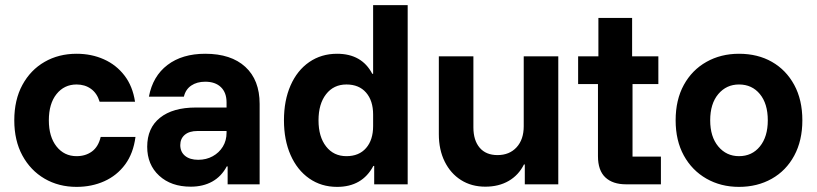

<svg xmlns="http://www.w3.org/2000/svg" viewBox="-20 -720 3190 750"><path d="M279.2 10Q209.2 10 154.2 -22.1Q99.2 -54.2 67.5 -112.5Q35.8 -170.8 35.8 -250Q35.8 -330 67.5 -388.3Q99.2 -446.7 154.2 -478.3Q209.2 -510 279.2 -510Q337.5 -510 385.8 -488.3Q434.2 -466.7 466.2 -425Q498.3 -383.3 507.5 -322.5H369.2Q359.2 -355.8 335.4 -372.9Q311.7 -390 279.2 -390Q230.8 -390 200.8 -352.5Q170.8 -315 170.8 -250Q170.8 -185.8 200.8 -147.9Q230.8 -110 279.2 -110Q314.2 -110 339.2 -128.3Q364.2 -146.7 373.3 -185H509.2Q500.8 -120.8 468.8 -77.5Q436.7 -34.2 387.5 -12.1Q338.3 10 279.2 10Z M725 9.2Q648.3 9.2 601.7 -33.8Q555 -76.7 555 -146.7Q555 -220 605 -260Q655 -300 745 -300H865V-320Q865 -358.3 842.9 -379.6Q820.8 -400.8 781.7 -400.8Q749.2 -400.8 727.1 -385.8Q705 -370.8 698.3 -342.5H561.7Q576.7 -422.5 634.2 -466.2Q691.7 -510 781.7 -510Q882.5 -510 938.3 -458.8Q994.2 -407.5 994.2 -314.2V0H869.2V-70H865.8Q845 -30.8 809.2 -10.8Q773.3 9.2 725 9.2ZM754.2 -95.8Q785.8 -95.8 810.8 -109.6Q835.8 -123.3 850.4 -147.1Q865 -170.8 865 -201.7V-208.3H751.7Q719.2 -208.3 701.7 -193.3Q684.2 -178.3 684.2 -153.3Q684.2 -126.7 702.9 -111.2Q721.7 -95.8 754.2 -95.8Z M1296.7 10Q1235 10 1187.9 -22.9Q1140.8 -55.8 1115 -114.6Q1089.2 -173.3 1089.2 -250Q1089.2 -327.5 1115 -386.2Q1140.8 -445 1187.9 -477.5Q1235 -510 1296.7 -510Q1393.3 -510 1434.2 -431.7H1437.5V-700H1572.5V0H1441.7V-71.7H1438.3Q1395 10 1296.7 10ZM1333.3 -110Q1382.5 -110 1410 -141.7Q1437.5 -173.3 1437.5 -227.5V-272.5Q1437.5 -326.7 1410 -358.3Q1382.5 -390 1333.3 -390Q1283.3 -390 1253.8 -352.1Q1224.2 -314.2 1224.2 -250Q1224.2 -185.8 1253.8 -147.9Q1283.3 -110 1333.3 -110Z M1875.8 9.2Q1821.7 9.2 1780.8 -16.7Q1740 -42.5 1717.1 -88.8Q1694.2 -135 1694.2 -195.8V-500H1829.2V-222.5Q1829.2 -171.7 1853.8 -142.9Q1878.3 -114.2 1923.3 -114.2Q1970 -114.2 1997.9 -144.6Q2025.8 -175 2025.8 -226.7V-500H2160.8V0H2030V-77.5H2026.7Q2005.8 -35.8 1967.1 -13.3Q1928.3 9.2 1875.8 9.2Z M2425.8 0Q2373.3 0 2344.6 -27.1Q2315.8 -54.2 2315.8 -110V-391.7H2238.3V-500H2317.5V-650H2449.2V-500H2551.7V-391.7H2450.8V-108.3H2561.7V0Z M2866.7 10Q2795.8 10 2739.6 -22.1Q2683.3 -54.2 2651.2 -112.5Q2619.2 -170.8 2619.2 -250Q2619.2 -330 2651.2 -388.3Q2683.3 -446.7 2739.6 -478.3Q2795.8 -510 2866.7 -510Q2940 -510 2995.4 -478.3Q3050.8 -446.7 3082.5 -388.3Q3114.2 -330 3114.2 -250Q3114.2 -170.8 3082.5 -112.1Q3050.8 -53.3 2994.6 -21.7Q2938.3 10 2866.7 10ZM2866.7 -110Q2917.5 -110 2948.3 -147.9Q2979.2 -185.8 2979.2 -250Q2979.2 -315 2948.3 -352.5Q2917.5 -390 2866.7 -390Q2817.5 -390 2785.8 -352.5Q2754.2 -315 2754.2 -250Q2754.2 -185.8 2785.8 -147.9Q2817.5 -110 2866.7 -110Z"/></svg>

Font: Funnel Sans Light
Style: Bold
Weight: 700
Version: Version 1.000